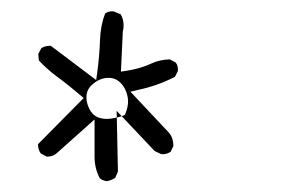

<svg xmlns="http://www.w3.org/2000/svg" viewBox="-20 -283 540 345"><path d="M189.9 -71.8Q178.7 -69.3 172.4 -69.3Q166 -69.3 160.2 -70.8Q153.3 -72.3 147 -78.1Q138.7 -86.9 135.7 -101.6Q135.3 -105 135.3 -108.4Q135.3 -120.6 144 -129.4Q158.2 -143.1 175.3 -143.1Q188 -143.1 197 -133.8Q206.1 -124.5 209 -110.4Q210 -106 210 -103.3Q210 -100.6 210 -98.1Q210 -95.7 209 -90.6Q208 -85.4 204.6 -76.7Q200.2 -74.7 198.7 -74.2L257.8 -11.7L269 -6.3Q270.5 -5.9 272 -5.9Q280.3 -5.9 286.6 -10.3L291.5 -20.5Q291.5 -21 291.5 -21.5Q291.5 -35.2 283.7 -44.4L214.4 -118.2L228.5 -121.6Q263.2 -128.9 294.4 -145L299.3 -154.8Q299.8 -156.2 299.8 -158Q299.8 -159.7 299.3 -162.1Q298.8 -167 295.4 -170.9L285.2 -176.3Q266.6 -175.8 252 -168.9Q233.9 -160.2 207.5 -155.8L197.3 -154.3L200.7 -226.6Q202.1 -231.9 202.1 -237.3Q202.1 -248.5 196.8 -257.3L185.1 -262.2Q183.6 -262.7 182.1 -262.7Q174.3 -262.7 168.9 -258.8Q160.6 -237.3 159.7 -210.9Q158.7 -182.1 154.8 -153.3L152.8 -139.2L71.3 -200.7Q70.8 -200.7 70.1 -200.7Q69.3 -200.7 68.1 -200.7Q66.9 -200.7 65.7 -200.4Q64.5 -200.2 63.2 -200Q62 -199.7 60.8 -199.5Q59.6 -199.2 58.6 -198.7Q56.2 -197.8 54.2 -196.3L48.8 -186L49.8 -174.3Q65.4 -157.7 84.7 -143.6Q104 -129.4 130.4 -106.9L48.3 -23.9Q48.3 -14.2 53.2 -7.3L64 -1.5Q64.5 -1.5 64.5 -1.5Q74.7 -1.5 81.5 -7.3L149.9 -68.4V-1.5Q149.9 19.5 159.2 37.1Q164.1 41.5 171.9 42.5Q179.2 41.5 187 36.6L191.9 25.4ZM198.7 -74.2Q194.3 -72.8 189.9 -71.8L189.5 -84Z"/></svg>

Font: NaikaiFont
Style: Light
Weight: 300
Version: Version 1.89